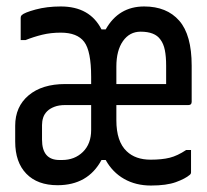

<svg xmlns="http://www.w3.org/2000/svg" viewBox="-20 -563 640 594"><path d="M168 -543Q258 -543 294 -472H307Q347 -543 426 -543Q496 -543 534.5 -499Q573 -455 573 -360V-248Q573 -238 563 -238H340V-191Q340 -125 372 -95Q399 -69 446 -69Q481 -69 505 -75Q529 -81 556 -99H571V-30Q571 -25 567 -22Q553 -10 524 0.5Q495 11 447 11Q400 11 364 -9.5Q328 -30 307 -68H294Q252 10 158 10Q96 10 61.5 -25.5Q27 -61 27 -125V-174Q27 -233 68.5 -268Q110 -303 182 -303H262V-325Q262 -405 240.5 -433.5Q219 -462 168 -462Q137 -462 110.5 -455.5Q84 -449 59 -439H44V-508Q44 -513 47 -516Q55 -524 90 -533.5Q125 -543 168 -543ZM415 -465Q381 -465 360.5 -436Q340 -407 340 -357V-303H494V-360Q494 -388 490 -408Q486 -428 476 -441Q459 -465 415 -465ZM172 -68Q211 -68 236.5 -93Q262 -118 262 -161V-238H182Q162 -238 148 -232.5Q134 -227 126 -219Q117 -210 113.5 -199Q110 -188 110 -176V-131Q110 -68 164 -68Z"/></svg>

Font: Recursive Mn Lnr St
Style: Regular
Weight: 400
Monospace: yes
Version: Version 1.079;hotconv 1.0.112;makeotfexe 2.5.65598; ttfautoh